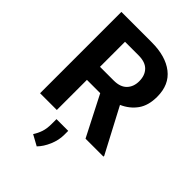

<svg xmlns="http://www.w3.org/2000/svg" viewBox="-273 -826 1187 1187"><g transform="rotate(45 320.5 -232.0)"><path d="M460.9 0 326.2 -263.2H210V0H63.5V-710.9H328.6Q450.7 -710.9 521 -656.2Q591.3 -601.6 591.3 -496.6Q591.3 -419.9 556.9 -372.1Q522.5 -324.2 463.9 -298.3L617.7 -6.8V0ZM328.6 -596.2H210V-377.4H329.6Q387.2 -377.4 416 -407.5Q444.8 -437.5 444.8 -485.8Q444.8 -536.6 416 -566.4Q387.2 -596.2 328.6 -596.2ZM351.1 41.5V76.7Q351.1 122.6 331.1 169.7Q311 216.8 281.2 247.1L211.9 209Q229 182.6 238.8 153.6Q248.5 124.5 248.5 83.5V41.5Z"/></g></svg>

Font: Vazirmatn RD UI
Style: Bold
Weight: 700
Designer: Saber Rastikerdar
Foundry: Saber Rastikerdar
Version: Version 33.003